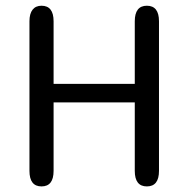

<svg xmlns="http://www.w3.org/2000/svg" viewBox="-20 -644 659 670"><path d="M450.3 -569.7Q450.3 -624 492.5 -624Q534.8 -624 534.8 -569.7V-47.7Q534.8 6.5 492.5 6.5Q450.3 6.5 450.3 -47.7V-286.7H167V-47.7Q167 6.5 124.9 6.5Q82.8 6.5 82.8 -47.7V-569.7Q82.8 -596.3 93.7 -610.2Q104.6 -624 124.9 -624Q167 -624 167 -569.7V-351.3H450.3Z"/></svg>

Font: Sono ExtraLight
Style: Regular
Weight: 200
Designer: Tyler Finck
Foundry: Tyler Finck
Version: Version 2.112